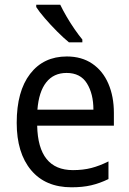

<svg xmlns="http://www.w3.org/2000/svg" viewBox="-20 -786 550 816"><path d="M264 -546Q327 -546 372 -515.5Q417 -485 440.5 -430.5Q464 -376 464 -306V-252H138Q142 -63 290 -63Q333 -63 368 -72Q403 -81 441 -100V-25Q404 -7 367.5 1.5Q331 10 284 10Q173 10 112 -63Q51 -136 51 -264Q51 -398 108 -472Q165 -546 264 -546ZM263 -476Q208 -476 176.5 -436Q145 -396 139 -320H377Q377 -387 349.5 -431.5Q322 -476 263 -476ZM236 -766Q247 -743 263 -715.5Q279 -688 297 -662Q315 -636 330 -618V-606H273Q251 -624 223 -652Q195 -680 170.5 -708.5Q146 -737 134 -756V-766Z"/></svg>

Font: Noto Sans Gujarati SemiCondensed
Style: Regular
Weight: 400
Width: 4
Designer: Jelle Bosma - Monotype Design Team, Universal Thirst
Foundry: Monotype Imaging Inc.
Version: Version 2.106; ttfautohint (v1.8.4.7-5d5b)